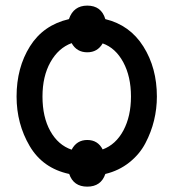

<svg xmlns="http://www.w3.org/2000/svg" viewBox="-20 -618 628 695"><path d="M230.5 11.7Q134.8 -8.8 87.4 -89.4Q40 -169.9 40 -268.6Q40 -373 88.4 -450.2Q136.7 -527.3 229.5 -548.8Q246.1 -597.7 295.9 -597.7Q346.7 -597.7 361.3 -548.8Q450.2 -527.3 499 -449.7Q547.9 -372.1 547.9 -268.6Q547.9 -224.6 537.6 -182.1Q527.3 -139.6 506.3 -99.6Q485.4 -59.6 447.8 -29.8Q410.2 0 361.3 11.7Q345.7 57.6 295.9 57.6Q246.1 57.6 230.5 11.7ZM239.3 -461.9Q191.4 -444.3 162.6 -393.1Q133.8 -341.8 133.8 -268.6Q133.8 -194.3 162.1 -143.6Q190.4 -92.8 239.3 -76.2Q257.8 -111.3 295.9 -111.3Q334 -111.3 351.6 -77.1Q399.4 -94.7 426.8 -146Q454.1 -197.3 454.1 -268.6Q454.1 -340.8 426.3 -392.6Q398.4 -444.3 351.6 -460.9Q333 -428.7 295.9 -428.7Q257.8 -428.7 239.3 -461.9Z"/></svg>

Font: Gothic A1 Medium
Style: Regular
Weight: 500
Designer: HanYang I&C Co.,Ltd.
Foundry: HanYang I&C Co.,Ltd.
Version: Version 2.50